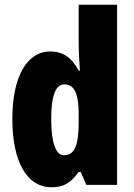

<svg xmlns="http://www.w3.org/2000/svg" viewBox="-20 -780 564 810"><path d="M197 10C250 10 277 -8 312 -54H321L344 0H474V-760H312V-588C312 -567 314 -532 317 -482H312C282 -539 243 -563 192 -563C93 -563 32 -455 32 -278C32 -101 92 10 197 10ZM250 -125C216 -125 196 -175 196 -280C196 -376 215 -424 251 -424C294 -424 312 -385 312 -297V-265C312 -166 294 -125 250 -125Z"/></svg>

Font: Noto Sans Georgian ExtraCondensed Black
Style: Regular
Weight: 900
Width: 2
Designer: Monotype Design Team, Akaki Razmadze
Foundry: Google LLC
Version: Version 2.005